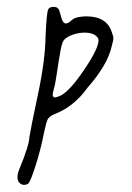

<svg xmlns="http://www.w3.org/2000/svg" viewBox="-20 -468 379 553"><path d="M119.1 -441.4Q114.3 -433.6 111.3 -365.2Q110.4 -294.9 89.4 -196.3Q68.4 -97.7 64.5 -72.3Q64.5 -50.8 35.2 20.5Q30.3 31.2 30.3 43Q30.3 52.7 36.1 58.6Q42 64.5 49.8 64.5Q56.6 64.5 62.5 59.6Q69.3 50.8 83.5 5.9Q97.7 -39.1 106.4 -84Q113.3 -117.2 117.7 -125Q122.1 -132.8 137.7 -139.6Q193.4 -161.1 232.4 -215.8Q290 -281.2 301.8 -335Q306.6 -352.5 306.6 -357.9Q306.6 -363.3 301.8 -376Q287.1 -420.9 228.5 -420.9Q221.7 -420.9 214.8 -419.9Q196.3 -418.9 185.5 -409.2Q176.8 -400.4 169.9 -400.4Q160.2 -400.4 155.3 -421.9Q151.4 -438.5 147.5 -443.4Q143.6 -448.2 133.3 -448.2Q123 -448.2 119.1 -441.4ZM263.7 -351.6Q263.7 -328.1 223.1 -268.1Q182.6 -208 156.2 -193.4Q143.6 -187.5 138.7 -187.5Q131.8 -187.5 131.8 -195.3Q131.8 -200.2 135.7 -213.9Q139.6 -227.5 144.5 -261.7Q149.4 -295.9 154.3 -322.3Q159.2 -348.6 165 -353.5Q172.9 -362.3 189.9 -368.2Q207 -374 223.6 -374Q252.9 -374 262.7 -357.4Q263.7 -355.5 263.7 -351.6Z"/></svg>

Font: 辰宇落雁體 Thin
Style: Regular
Weight: 100
Designer: Written by Liu, Wei-Chen; Created by Wang, Li-Yu.
Foundry: New Value
Version: Version 1.000